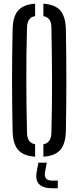

<svg xmlns="http://www.w3.org/2000/svg" viewBox="-20 -826 417 1020"><path d="M166.5 6.5Q103.5 2 75.8 -30.5Q48 -63 47 -131.5Q44 -269.5 44 -400Q44 -530.5 47 -668.5Q48 -737 75.8 -769.5Q103.5 -802 166.5 -806.5V-740.5Q125 -733 123.5 -681Q119.5 -543.5 119.8 -402Q120 -260.5 123.5 -119Q125 -67 166.5 -59.5ZM210.5 6.5V-59.5Q251.5 -67 253 -119Q257 -260.5 256.5 -402Q256 -543.5 253 -681Q252.5 -708 242.2 -722Q232 -736 210.5 -740.5V-806.5Q273.5 -802 301 -769.5Q328.5 -737 330 -668.5Q332.5 -530 332.5 -399.8Q332.5 -269.5 330 -131.5Q328.5 -63 301 -30.5Q273.5 2 210.5 6.5ZM287 174H257.5Q160.5 174 174.5 89L184 38H228.5L219 89Q211.5 133.5 257.5 133.5H287Z"/></svg>

Font: Big Shoulders Stencil Display Medium
Style: Regular
Weight: 500
Designer: Patric King
Foundry: XO Type Co
Version: Version 1.000